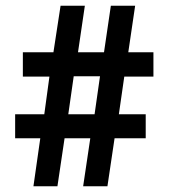

<svg xmlns="http://www.w3.org/2000/svg" viewBox="-20 -652 590 672"><path d="M121 -168H33V-252H135L153 -384H60V-469H167L192 -632H277L253 -469H344L368 -632H453L429 -469H517V-384H415L396 -252H490V-168H381L356 0H271L296 -168H206L181 0H97ZM311 -252 330 -385H238L219 -252Z"/></svg>

Font: Noto Sans Devanagari Condensed SemiBold
Style: Regular
Weight: 600
Width: 3
Designer: Jelle Bosma - Monotype Design Team
Foundry: Monotype Imaging Inc.
Version: Version 2.004; ttfautohint (v1.8.4.7-5d5b)